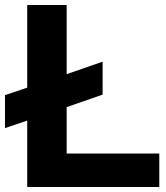

<svg xmlns="http://www.w3.org/2000/svg" viewBox="-37 -749 663 769"><path d="M72 0V-266L-17 -236V-368L72 -398V-729H230V-452L374 -502V-370L230 -320V-134H601V0Z"/></svg>

Font: BDO Grotesk
Style: Bold
Weight: 700
Designer: Deni Anggara
Foundry: Lokal Container
Version: Version 2.000